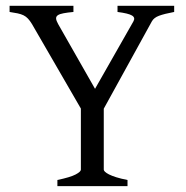

<svg xmlns="http://www.w3.org/2000/svg" viewBox="-20 -635 634 655"><path d="M435.1 -562Q442.4 -574.7 430.4 -582Q418.5 -589.4 380.9 -594.2V-615.2H574.2V-594.2Q540.5 -587.9 522.7 -581.3Q504.9 -574.7 498 -562L334 -264.2V-56.2Q334 -53.2 338.1 -49.1Q342.3 -44.9 351.8 -40Q361.3 -35.2 376.7 -30.3Q392.1 -25.4 415 -21V0H175.8V-21Q220.2 -30.3 238 -39.8Q255.9 -49.3 255.9 -56.2V-264.6L88.9 -553.2Q82 -564.5 75.4 -571.5Q68.8 -578.6 60.3 -582.8Q51.8 -586.9 40.3 -589.4Q28.8 -591.8 12.7 -594.2V-615.2H230.5V-594.2Q210 -592.3 196.8 -589.8Q183.6 -587.4 177.2 -583Q170.9 -578.6 171.4 -571.5Q171.9 -564.5 178.2 -553.2L304.2 -332Z"/></svg>

Font: Gentium Plus CyrE
Style: Regular
Weight: 400
Designer: J. Victor Gaultney, Annie Olsen, Iska Routamaa, Becca Hirsbrunner
Foundry: SIL International
Version: Version 5.000